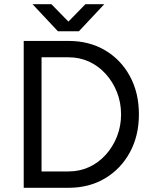

<svg xmlns="http://www.w3.org/2000/svg" viewBox="-20 -895 728 915"><path d="M93 0V-700H306Q405 -700 480.5 -655.5Q556 -611 599 -532Q642 -453 642 -350Q642 -248 599 -169Q556 -90 480.5 -45Q405 0 306 0ZM178 -78H306Q359 -78 404 -98.5Q449 -119 483.5 -157Q518 -195 537.5 -244.5Q557 -294 557 -350Q557 -406 537.5 -455.5Q518 -505 483.5 -543Q449 -581 404 -601.5Q359 -622 306 -622H178ZM262 -746V-747L387 -875H477L356 -746ZM256 -746 135 -875H225L350 -747V-746Z"/></svg>

Font: Figtree
Style: Regular
Weight: 400
Designer: Erik Kennedy
Foundry: Erik Kennedy
Version: Version 2.002